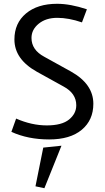

<svg xmlns="http://www.w3.org/2000/svg" viewBox="-20 -723 552 1012"><path d="M412 -605Q342 -629 282 -629Q222 -629 184 -598Q146 -567 146 -523Q146 -460 213 -424L354 -346Q472 -280 472 -176Q472 -90 411 -39Q350 12 239 12Q128 12 40 -28L65 -98Q147 -62 226.5 -62Q306 -62 344 -93Q382 -124 382 -168Q382 -231 315 -267L174 -345Q56 -411 56 -515Q56 -601 117 -652Q178 -703 281 -703Q351 -703 438 -674ZM214 269 167 259 208 55 304 45Z"/></svg>

Font: Average Sans
Style: Regular
Weight: 400
Designer: Eduardo Rodriguez Tunni
Foundry: Eduardo Rodriguez Tunni
Version: Version 1.002